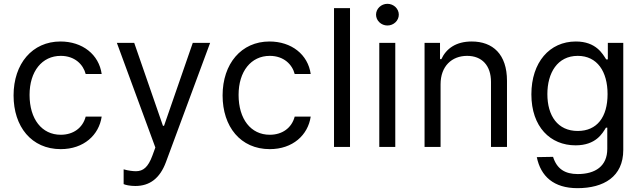

<svg xmlns="http://www.w3.org/2000/svg" viewBox="-20 -770 3362 1006"><path d="M298.3 11.4C419 11.4 498.6 -62.5 512.8 -159.1H429C413.4 -99.4 363.6 -63.9 298.3 -63.9C198.9 -63.9 134.9 -146.3 134.9 -272.7C134.9 -396.3 200.3 -477.3 298.3 -477.3C372.2 -477.3 416.2 -431.8 429 -382.1H512.8C498.6 -484.4 411.9 -552.6 296.9 -552.6C149.1 -552.6 51.1 -436.1 51.1 -269.9C51.1 -106.5 144.9 11.4 298.3 11.4Z M688.9 204.5C764.6 204.5 817.8 164.4 849.4 79.5L1081 -545.5H990.1L839.5 -110.8H833.8L683.2 -545.5H592.3L794 2.8L778.4 45.5C756 106.5 729.8 126.8 693.2 127.1C680 127.5 651.3 124.3 627.8 117.2V194.6C636.4 198.9 660.5 204.5 688.9 204.5Z M1393.5 11.4C1514.2 11.4 1593.8 -62.5 1608 -159.1H1524.1C1508.5 -99.4 1458.8 -63.9 1393.5 -63.9C1294 -63.9 1230.1 -146.3 1230.1 -272.7C1230.1 -396.3 1295.5 -477.3 1393.5 -477.3C1467.3 -477.3 1511.4 -431.8 1524.1 -382.1H1608C1593.8 -484.4 1507.1 -552.6 1392 -552.6C1244.3 -552.6 1146.3 -436.1 1146.3 -269.9C1146.3 -106.5 1240.1 11.4 1393.5 11.4Z M1813.9 -727.3H1730.1V0H1813.9Z M1967.3 0H2051.1V-545.5H1967.3ZM1950.3 -693.2C1950.3 -661.9 1977.3 -636.4 2009.9 -636.4C2042.6 -636.4 2069.6 -661.9 2069.6 -693.2C2069.6 -724.4 2042.6 -750 2009.9 -750C1977.3 -750 1950.3 -724.4 1950.3 -693.2Z M2288.4 -328.1C2288.4 -423.3 2347.3 -477.3 2427.6 -477.3C2505.3 -477.3 2552.6 -426.5 2552.6 -340.9V0H2636.4V-346.6C2636.4 -485.8 2562.1 -552.6 2451.7 -552.6C2369.3 -552.6 2318.2 -515.6 2292.6 -460.2H2285.5V-545.5H2204.5V0H2288.4Z M3005.7 215.9C3142.8 215.9 3245.7 156.2 3245.7 15.6V-545.5H3164.8V-458.8H3156.2C3137.8 -487.2 3103.7 -552.6 2997.2 -552.6C2859.4 -552.6 2764.2 -443.2 2764.2 -275.6C2764.2 -105.1 2863.6 -8.5 2995.7 -8.5C3102.3 -8.5 3136.4 -71 3154.8 -100.9H3161.9V9.9C3161.9 100.9 3098.7 142 3007.1 142C2940.3 142 2897.7 115.1 2877.8 51.8L2792.6 53.3C2813.2 154.1 2881.4 215.9 3005.7 215.9ZM2848 -277C2848 -387.8 2900.6 -477.3 3007.1 -477.3C3109.4 -477.3 3163.4 -394.9 3163.4 -277C3163.4 -156.2 3108 -83.8 3007.1 -83.8C2902 -83.8 2848 -163.4 2848 -277Z"/></svg>

Font: Magic Ui Pro
Style: Regular
Weight: 400
Designer: Stefan Endress, Andreas Faust
Version: Version 1.000;FEAKit 1.0